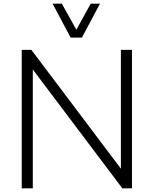

<svg xmlns="http://www.w3.org/2000/svg" viewBox="-20 -1020 832 1040"><path d="M423.8 -816.4H362.3L265.1 -1000H314.9L393.6 -858.9L471.2 -1000H521.5ZM634.8 -750H694.8V0H642.6L157.7 -643.6V0H97.7V-750H149.9L634.8 -106.4Z"/></svg>

Font: Now Alt Light
Style: Regular
Weight: 300
Designer: Alfredo Marco Pradil
Foundry: Alfredo Marco Pradil
Version: Version 1.002;PS 001.002;hotconv 1.0.88;makeotf.lib2.5.64775